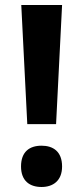

<svg xmlns="http://www.w3.org/2000/svg" viewBox="-20 -785 332 767"><path d="M89 -289H204L228 -765H65ZM146 -38C192 -38 228 -63 228 -120C228 -180 192 -203 146 -203C98 -203 64 -179 64 -120C64 -63 98 -38 146 -38Z"/></svg>

Font: Noto Sans Tamil UI SemiCondensed
Style: Bold
Weight: 700
Width: 4
Designer: Jelle Bosma - Monotype Design Team
Foundry: Monotype Imaging Inc.
Version: Version 2.004